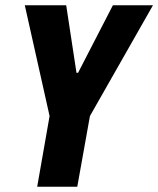

<svg xmlns="http://www.w3.org/2000/svg" viewBox="-20 -708 600 728"><path d="M121 0 168 -268 74 -688H231L270 -432H276L408 -688H560L321 -268L273 0Z"/></svg>

Font: Archivo ExtraCondensed ExtraBold
Style: Italic
Weight: 800
Width: 2
Italic angle: -10°
Designer: Hector Gatti
Foundry: Omnibus-Type
Version: Version 2.001